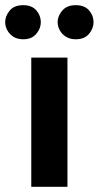

<svg xmlns="http://www.w3.org/2000/svg" viewBox="-35 -723 382 743"><path d="M86 -500H226V0H86ZM-15 -637Q-15 -661 2.5 -682Q20 -703 55 -703Q88 -703 105.5 -683Q123 -663 123 -637Q123 -613 105.5 -592Q88 -571 55 -571Q32 -571 16.5 -581Q1 -591 -7 -606.5Q-15 -622 -15 -637ZM188 -637Q188 -661 206 -682Q224 -703 258 -703Q292 -703 309.5 -683Q327 -663 327 -637Q327 -613 309.5 -592Q292 -571 258 -571Q236 -571 220 -581Q204 -591 196 -606.5Q188 -622 188 -637Z"/></svg>

Font: Moderustic SemiBold
Style: Regular
Weight: 600
Designer: Tural Alisoy
Foundry: TAFT Foundry
Version: Version 2.120